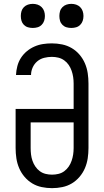

<svg xmlns="http://www.w3.org/2000/svg" viewBox="-20 -968 540 996"><path d="M250 8Q223 8 196.5 2.5Q170 -3 147.5 -16.5Q125 -30 107.5 -50.5Q90 -71 79.5 -95.5Q69 -120 65 -146.5Q61 -173 61 -200V-403H362V-535Q362 -552 359.5 -568.5Q357 -585 351.5 -601Q346 -617 336.5 -631Q327 -645 313 -655Q299 -665 282.5 -669Q266 -673 249 -673Q229 -673 209 -668Q189 -663 173.5 -650Q158 -637 149.5 -618Q141 -599 141 -579H63Q64 -602 70 -625Q76 -648 88.5 -667.5Q101 -687 119 -702Q137 -717 158.5 -726.5Q180 -736 203 -739.5Q226 -743 249 -743Q276 -743 302.5 -737.5Q329 -732 352 -718.5Q375 -705 392.5 -684.5Q410 -664 420.5 -639.5Q431 -615 435 -588.5Q439 -562 439 -535V-200Q439 -173 435 -146.5Q431 -120 420.5 -95.5Q410 -71 392.5 -50.5Q375 -30 352.5 -16.5Q330 -3 303.5 2.5Q277 8 250 8ZM250 -62Q267 -62 283.5 -66Q300 -70 313.5 -80Q327 -90 336.5 -104Q346 -118 351.5 -134Q357 -150 359.5 -166.5Q362 -183 362 -200V-333H139V-200Q139 -183 141 -166.5Q143 -150 148.5 -134Q154 -118 163.5 -104Q173 -90 186.5 -80Q200 -70 216.5 -66Q233 -62 250 -62ZM350 -823Q337 -823 325 -826.5Q313 -830 304 -839Q295 -848 291.5 -860Q288 -872 288 -885Q288 -898 291.5 -910Q295 -922 304 -931Q313 -940 325 -944Q337 -948 350 -948Q363 -948 375 -944Q387 -940 396 -931Q405 -922 409 -910Q413 -898 413 -885Q413 -872 409 -860Q405 -848 396 -839Q387 -830 375 -826.5Q363 -823 350 -823ZM150 -823Q137 -823 125 -826.5Q113 -830 104 -839Q95 -848 91.5 -860Q88 -872 88 -885Q88 -898 91.5 -910Q95 -922 104 -931Q113 -940 125 -944Q137 -948 150 -948Q163 -948 175 -944Q187 -940 196 -931Q205 -922 209 -910Q213 -898 213 -885Q213 -872 209 -860Q205 -848 196 -839Q187 -830 175 -826.5Q163 -823 150 -823Z"/></svg>

Font: Iosevka Gothic
Style: Regular
Weight: 400
Monospace: yes
Designer: Belleve Invis
Foundry: Belleve Invis
Version: Version 15.5.1; ttfautohint (v1.8.4)